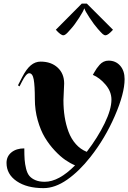

<svg xmlns="http://www.w3.org/2000/svg" viewBox="-20 -812 690 1033"><path d="M447.3 -792.5 587.9 -651.9Q561 -622.1 547.9 -622.1Q540 -622.1 531.7 -629.6Q523.4 -637.2 506.3 -656.7Q486.3 -679.2 461.7 -716.8Q437 -754.4 434.6 -765.6H432.6Q430.2 -754.4 406 -716.6Q381.8 -678.7 361.8 -656.7Q349.1 -642.6 344.2 -637.2Q339.4 -631.8 332.8 -627Q326.2 -622.1 320.8 -622.1Q307.1 -622.1 280.3 -651.9L419.9 -792.5ZM99.1 -396.5Q121.6 -440.4 145.5 -460.4Q169.4 -480.5 198.7 -480.5Q255.4 -480.5 290.3 -448.2Q325.2 -416 325.2 -362.8Q325.2 -347.2 323.2 -317.6Q321.3 -288.1 321.3 -272.9Q321.3 -225.6 327.9 -183.6Q334.5 -141.6 348.6 -103.5Q362.8 -65.4 387.7 -37.1Q412.6 -8.8 446.8 4.9Q505.9 -72.3 542.7 -147.9Q579.6 -223.6 579.6 -275.9Q579.6 -319.3 548.1 -356.4Q516.6 -393.6 479.5 -409.2Q481.4 -412.1 487.8 -423.6Q494.1 -435.1 500.5 -444.1Q506.8 -453.1 516.1 -463.6Q525.4 -474.1 537.6 -480Q549.8 -485.8 564 -485.8Q602.5 -485.8 626.5 -458.5Q650.4 -431.2 650.4 -386.2Q650.4 -309.6 597.9 -188.5Q545.4 -67.4 466.8 32.2Q406.2 109.4 341.1 154.8Q275.9 200.2 213.9 200.2Q124.5 200.2 69.8 162.8Q15.1 125.5 15.1 64.5Q15.1 29.3 41.5 7.8Q67.9 -13.7 110.8 -13.7Q110.8 23.4 112.5 47.1Q114.3 70.8 120.4 95.7Q126.5 120.6 138.2 134.5Q149.9 148.4 170.4 157.2Q190.9 166 220.7 166Q296.4 166 383.8 77.6Q358.9 67.4 331.8 48.8Q304.7 30.3 274.7 -1.7Q244.6 -33.7 221.4 -72.3Q198.2 -110.8 182.9 -165Q167.5 -219.2 167.5 -278.8Q167.5 -351.1 161.4 -384.5Q155.3 -418 137.2 -418Q121.1 -418 98.1 -372.6L85 -347.2L76.7 -353Z"/></svg>

Font: QumpellkaNo12
Style: Regular
Weight: 500
Designer: gluk (gluksza@wp.pl)
Foundry: gluk (gluksza@wp.pl)
Version: Version 00.480